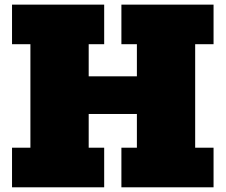

<svg xmlns="http://www.w3.org/2000/svg" viewBox="-20 -797 960 817"><path d="M31.2 0V-168.5H109.4V-608.9H31.2V-777.3H423.3V-608.9H357.4V-472.2H562.5V-608.9H496.6V-777.3H888.7V-608.9H810.5V-168.5H888.7V0H496.6V-168.5H562.5V-312H357.4V-168.5H423.3V0Z"/></svg>

Font: Bevan
Style: Regular
Weight: 400
Designer: Vernon Adams
Foundry: Vernon Adams
Version: Version 2.100; ttfautohint (v1.8.3)